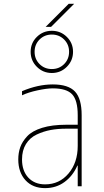

<svg xmlns="http://www.w3.org/2000/svg" viewBox="-20 -970 540 1000"><path d="M246.1 -830.1H217.8L337.9 -950.2H366.2ZM384.8 -107.4H382.8Q359.4 -53.7 315.9 -22Q272.5 9.8 214.8 9.8Q150.4 9.8 112.8 -31.2Q75.2 -72.3 75.2 -139.6Q75.2 -173.8 85.4 -203.1Q95.7 -232.4 121.6 -260.3Q147.5 -288.1 199.2 -304.2Q251 -320.3 325.2 -320.3H384.8V-370.1Q384.8 -447.3 356 -478.5Q327.1 -509.8 254.9 -509.8Q223.6 -509.8 175.8 -499.5Q127.9 -489.3 94.7 -473.6V-495.1Q177.7 -530.3 254.9 -530.3Q335.9 -530.3 370.6 -493.2Q405.3 -456.1 405.3 -370.1V0H384.8ZM328.1 -777.8Q360.4 -746.1 360.4 -700.2Q360.4 -654.3 328.1 -622.1Q295.9 -589.8 250 -589.8Q204.1 -589.8 171.9 -622.1Q139.6 -654.3 139.6 -700.2Q139.6 -746.1 171.9 -777.8Q204.1 -809.6 250 -809.6Q295.9 -809.6 328.1 -777.8ZM314 -636.2Q339.8 -662.1 339.8 -700.2Q339.8 -738.3 314 -764.2Q288.1 -790 250 -790Q211.9 -790 186 -764.2Q160.2 -738.3 160.2 -700.2Q160.2 -662.1 186 -636.2Q211.9 -610.4 250 -610.4Q288.1 -610.4 314 -636.2ZM384.8 -299.8H325.2Q281.2 -299.8 244.1 -293Q207 -286.1 171.4 -269.5Q135.7 -252.9 115.2 -219.7Q94.7 -186.5 94.7 -139.6Q94.7 -80.1 127.4 -44.9Q160.2 -9.8 214.8 -9.8Q289.1 -9.8 336.9 -66.4Q384.8 -123 384.8 -210Z"/></svg>

Font: Mgen+ 1m thin
Style: Regular
Weight: 100
Designer: [Source Han Sans]
Ryoko NISHIZUKA  (kana & ideographs); Paul D. Hunt (Latin, Greek & Cyrillic); Wenlong ZHANG  (bopomofo
Version: Version 1.059.20150602